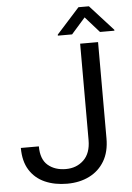

<svg xmlns="http://www.w3.org/2000/svg" viewBox="-60 -946 685 1000"><g transform="rotate(-5 282.0 -445.5)"><path d="M380.9 -207.5V-710.9H474.6V-207.5Q474.6 -137.2 445.8 -88.9Q417 -40.5 366.5 -15.4Q315.9 9.8 250.5 9.8Q185.1 9.8 134.3 -12.7Q83.5 -35.2 54.7 -81.1Q25.9 -127 25.9 -196.8H120.1Q120.1 -129.4 156.5 -98.1Q192.9 -66.9 250.5 -66.9Q306.2 -66.9 343.5 -102.5Q380.9 -138.2 380.9 -207.5ZM443.4 -900.9 564.5 -767.6V-762.7H489.3L416 -845.2L343.3 -762.7H269V-768.1L388.7 -900.9Z"/></g></svg>

Font: Vazirmatn FD
Style: Regular
Weight: 400
Designer: Saber Rastikerdar
Foundry: Saber Rastikerdar
Version: Version 33.001